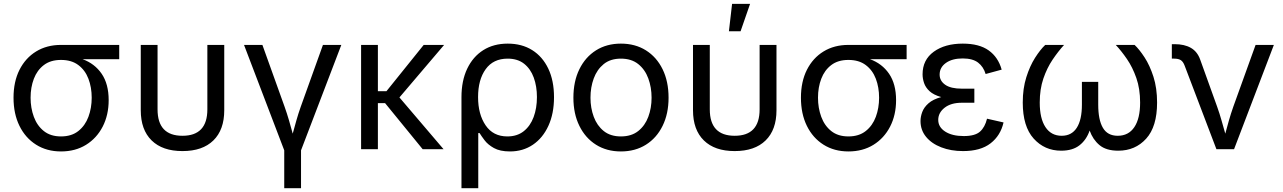

<svg xmlns="http://www.w3.org/2000/svg" viewBox="-20 -781 6714 1005"><path d="M299.3 11.7Q225.1 11.7 168.9 -23.7Q112.8 -59.1 81.8 -122.3Q50.8 -185.5 50.8 -269.5Q50.8 -353.5 82 -415.5Q113.3 -477.5 169.2 -511.7Q225.1 -545.9 299.3 -545.9H604V-471.2H412.1Q475.6 -448.2 512.2 -394.8Q548.8 -341.3 548.8 -256.8Q548.8 -179.2 517.6 -118.4Q486.3 -57.6 430.2 -22.9Q374 11.7 299.3 11.7ZM299.3 -467.3Q244.6 -467.3 209.5 -440.4Q174.3 -413.6 157.2 -368.7Q140.1 -323.7 140.1 -269.5Q140.1 -215.8 157.2 -169.4Q174.3 -123 209.5 -95Q244.6 -66.9 299.3 -66.9Q354.5 -66.9 390.1 -95.2Q425.8 -123.5 442.9 -169.7Q460 -215.8 460 -269.5Q460 -323.7 442.9 -368.7Q425.8 -413.6 390.1 -440.4Q354.5 -467.3 299.3 -467.3Z M935.1 9.8Q830.6 9.8 773.7 -45.9Q716.8 -101.6 716.8 -204.1V-545.9H804.7V-208.5Q804.7 -70.3 935.1 -70.3Q1065.4 -70.3 1065.4 -208.5V-545.9H1153.8V-204.1Q1153.8 -101.6 1096.9 -45.9Q1040 9.8 935.1 9.8Z M1467.8 204.1V5.9L1257.3 -545.9H1353.5L1469.7 -222.2Q1482.4 -186.5 1492.7 -151.1Q1502.9 -115.7 1512.2 -81.5Q1521.5 -115.7 1531.5 -151.1Q1541.5 -186.5 1554.2 -222.2L1670.4 -545.9H1766.6L1555.7 5.9V204.1Z M1958 -545.9V-303.7H2002.9L2197.8 -545.9H2304.7L2070.8 -271L2301.8 0H2192.4L1995.6 -241.2H1958V0H1870.1V-545.9Z M2395.5 204.1V-272.5Q2395.5 -358.4 2425.5 -421.4Q2455.6 -484.4 2509.8 -518.6Q2564 -552.7 2637.7 -552.7Q2711.4 -552.7 2765.6 -518.8Q2819.8 -484.9 2849.9 -421.9Q2879.9 -358.9 2879.9 -272.5Q2879.9 -186.5 2850.6 -122.6Q2821.3 -58.6 2769.3 -23.4Q2717.3 11.7 2649.4 11.7Q2597.2 11.7 2565.4 -6.1Q2533.7 -23.9 2516.6 -46.6Q2499.5 -69.3 2490.2 -84.5H2483.4V204.1ZM2635.7 -66.9Q2687 -66.9 2721.4 -94.2Q2755.9 -121.6 2773.2 -168.2Q2790.5 -214.8 2790.5 -272.9Q2790.5 -329.1 2773.9 -374.8Q2757.3 -420.4 2723.4 -447.3Q2689.5 -474.1 2637.2 -474.1Q2562 -474.1 2522.2 -418.9Q2482.4 -363.8 2482.4 -272.9Q2482.4 -182.6 2522 -124.8Q2561.5 -66.9 2635.7 -66.9Z M3230 11.7Q3155.8 11.7 3099.9 -23.4Q3043.9 -58.6 3012.7 -122.1Q2981.4 -185.5 2981.4 -269.5Q2981.4 -355 3012.7 -418.7Q3043.9 -482.4 3099.9 -517.6Q3155.8 -552.7 3230 -552.7Q3304.7 -552.7 3360.8 -517.6Q3417 -482.4 3448.2 -418.7Q3479.5 -355 3479.5 -269.5Q3479.5 -185.5 3448.2 -122.1Q3417 -58.6 3360.8 -23.4Q3304.7 11.7 3230 11.7ZM3230 -66.9Q3285.2 -66.9 3320.8 -95.2Q3356.4 -123.5 3373.5 -169.7Q3390.6 -215.8 3390.6 -269.5Q3390.6 -323.7 3373.5 -370.4Q3356.4 -417 3320.8 -445.6Q3285.2 -474.1 3230 -474.1Q3175.3 -474.1 3140.1 -445.6Q3105 -417 3087.9 -370.6Q3070.8 -324.2 3070.8 -269.5Q3070.8 -215.8 3087.9 -169.7Q3105 -123.5 3140.1 -95.2Q3175.3 -66.9 3230 -66.9Z M3825.7 9.8Q3721.2 9.8 3664.3 -45.9Q3607.4 -101.6 3607.4 -204.1V-545.9H3695.3V-208.5Q3695.3 -70.3 3825.7 -70.3Q3956.1 -70.3 3956.1 -208.5V-545.9H4044.4V-204.1Q4044.4 -101.6 3987.5 -45.9Q3930.7 9.8 3825.7 9.8ZM3795.4 -617.2 3812 -760.7H3906.2L3856.4 -617.2Z M4420.9 11.7Q4346.7 11.7 4290.5 -23.7Q4234.4 -59.1 4203.4 -122.3Q4172.4 -185.5 4172.4 -269.5Q4172.4 -353.5 4203.6 -415.5Q4234.9 -477.5 4290.8 -511.7Q4346.7 -545.9 4420.9 -545.9H4725.6V-471.2H4533.7Q4597.2 -448.2 4633.8 -394.8Q4670.4 -341.3 4670.4 -256.8Q4670.4 -179.2 4639.2 -118.4Q4607.9 -57.6 4551.8 -22.9Q4495.6 11.7 4420.9 11.7ZM4420.9 -467.3Q4366.2 -467.3 4331.1 -440.4Q4295.9 -413.6 4278.8 -368.7Q4261.7 -323.7 4261.7 -269.5Q4261.7 -215.8 4278.8 -169.4Q4295.9 -123 4331.1 -95Q4366.2 -66.9 4420.9 -66.9Q4476.1 -66.9 4511.7 -95.2Q4547.4 -123.5 4564.5 -169.7Q4581.5 -215.8 4581.5 -269.5Q4581.5 -323.7 4564.5 -368.7Q4547.4 -413.6 4511.7 -440.4Q4476.1 -467.3 4420.9 -467.3Z M5021 9.8Q4957.5 9.8 4907 -9.8Q4856.4 -29.3 4827.4 -64.7Q4798.3 -100.1 4798.3 -147.5Q4798.3 -170.4 4807.4 -194.8Q4816.4 -219.2 4840.1 -240.2Q4863.8 -261.2 4906.7 -272.9Q4866.7 -284.2 4845.7 -303.7Q4824.7 -323.2 4816.9 -346.4Q4809.1 -369.6 4809.1 -392.1Q4809.1 -467.8 4867.7 -510.3Q4926.3 -552.7 5019.5 -552.7Q5105.5 -552.7 5155.3 -517.1Q5205.1 -481.4 5223.1 -416.5L5139.2 -393.6Q5127.9 -431.6 5099.6 -453.4Q5071.3 -475.1 5019 -475.1Q4964.4 -475.1 4931.4 -451.7Q4898.4 -428.2 4898.4 -390.6Q4898.4 -357.9 4927.5 -337.4Q4956.5 -316.9 5014.6 -316.9H5080.1V-243.2H5014.6Q4957.5 -243.2 4924.3 -217Q4891.1 -190.9 4891.1 -153.3Q4891.1 -115.7 4927.5 -92.3Q4963.9 -68.8 5024.9 -68.8Q5083.5 -68.8 5109.6 -92Q5135.7 -115.2 5146.5 -159.7L5232.9 -140.1Q5217.3 -71.3 5165 -30.8Q5112.8 9.8 5021 9.8Z M5534.7 7.8Q5447.8 7.8 5390.6 -55.7Q5333.5 -119.1 5333.5 -244.1Q5333.5 -317.9 5352.1 -376.7Q5370.6 -435.5 5397.9 -478.5Q5425.3 -521.5 5451.2 -545.9H5549.8Q5519 -512.2 5489.7 -468.8Q5460.4 -425.3 5441.4 -369.9Q5422.4 -314.5 5422.4 -244.1Q5422.4 -160.6 5452.4 -115.5Q5482.4 -70.3 5537.1 -70.3Q5589.4 -70.3 5616.2 -112.1Q5643.1 -153.8 5643.1 -233.4V-352.5H5728.5V-233.4Q5728.5 -153.8 5752.9 -112.1Q5777.3 -70.3 5830.6 -70.3Q5887.2 -70.3 5917.5 -115.5Q5947.8 -160.6 5947.8 -244.1Q5947.8 -316.4 5928 -372.8Q5908.2 -429.2 5878.9 -471.9Q5849.6 -514.6 5820.3 -545.9H5918.9Q5943.8 -522.5 5971.2 -480.5Q5998.5 -438.5 6017.6 -379.2Q6036.6 -319.8 6036.6 -244.1Q6036.6 -118.2 5979.5 -55.2Q5922.4 7.8 5833.5 7.8Q5770 7.8 5735.1 -21.5Q5700.2 -50.8 5683.6 -97.7Q5667 -49.3 5630.9 -20.8Q5594.7 7.8 5534.7 7.8Z M6347.2 0 6181.2 -436.5Q6173.3 -458 6160.9 -466.1Q6148.4 -474.1 6126 -474.1H6113.8V-549.8H6128.4Q6179.7 -549.8 6213.4 -530.5Q6247.1 -511.2 6262.2 -469.2L6351.1 -222.2Q6363.8 -186.5 6373.8 -151.1Q6383.8 -115.7 6393.6 -81.5Q6402.8 -115.7 6412.8 -151.1Q6422.9 -186.5 6435.5 -222.2L6552.2 -545.9H6647.9L6439.5 0Z"/></svg>

Font: Inter
Style: Regular
Weight: 400
Designer: Rasmus Andersson
Foundry: rsms
Version: Version 4.001;git-9221beed3